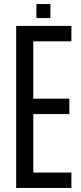

<svg xmlns="http://www.w3.org/2000/svg" viewBox="-20 -928 401 948"><path d="M59.9 0V-800H332.5V-724H144.4V-440.8H322.5V-364.8H144.4V-76H332.5V0ZM159.8 -838.8V-908H228.9V-838.8Z"/></svg>

Font: Big Shoulders Text SC Thin
Style: Regular
Weight: 100
Designer: Patric King
Foundry: XO Type Co
Version: Version 2.002